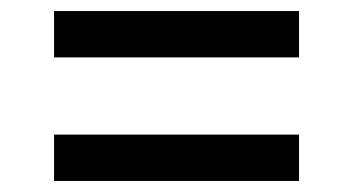

<svg xmlns="http://www.w3.org/2000/svg" viewBox="-20 -504 640 348"><path d="M78 -400V-484H522V-400ZM78 -176V-260H522V-176Z"/></svg>

Font: Source Code Pro ExtraLight SemiBold
Style: Regular
Weight: 600
Monospace: yes
Version: Version 1.018;hotconv 1.0.116;makeotfexe 2.5.65601